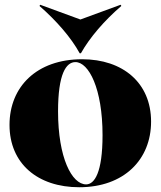

<svg xmlns="http://www.w3.org/2000/svg" viewBox="-20 -772 675 807"><path d="M313 15C501 15 615 -101 615 -261C615 -424 496 -523 325 -523C134 -523 20 -407 20 -247C20 -84 139 15 313 15ZM146 -747C217 -685 279 -614 315 -548H320C357 -614 418 -685 490 -747L487 -752L318 -690L149 -752ZM224 -304C224 -462 258 -511 297 -511C353 -511 411 -400 411 -204C411 -46 377 3 342 3C282 3 224 -109 224 -304Z"/></svg>

Font: Nyght Serif Dark
Style: Regular
Weight: 800
Designer: Maksym Kobuzan
Version: Version 0.410;Glyphs 3.1.2 (3151)